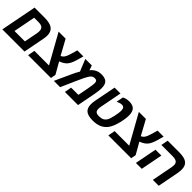

<svg xmlns="http://www.w3.org/2000/svg" viewBox="278 -1826 3046 3046"><g transform="rotate(45 1800.5 -303.0)"><path d="M500 0H2.9L120.1 -606H344.2Q465.8 -606 521.5 -564.5Q577.1 -522.9 577.1 -434.1Q577.1 -396 567.9 -351.1ZM229 -487.8 157.2 -118.2H390.1L433.1 -335.9Q439 -368.7 439 -394Q439 -443.4 411.6 -465.6Q384.3 -487.8 320.8 -487.8Z M1093.3 0H581.1L603 -118.2H931.2L659.2 -606H816.9L954.1 -355Q987.3 -369.6 1007.6 -398.7Q1027.8 -427.7 1046.9 -493.2L1080.1 -606H1215.3L1183.1 -492.2Q1156.7 -399.4 1117.7 -353.5Q1078.6 -307.6 999 -277.8L1108.9 -85Z M1621.1 -608.9Q1703.6 -608.9 1740.5 -572.5Q1777.3 -536.1 1777.3 -452.1Q1777.3 -396.5 1760.3 -308.1L1701.2 0H1406.2L1428.2 -118.2H1590.3L1625 -297.9Q1643.1 -394.5 1643.1 -428.2Q1643.1 -463.4 1630.1 -476.8Q1617.2 -490.2 1589.4 -490.2Q1560.5 -490.2 1542.5 -479Q1524.4 -467.8 1506.1 -441.7Q1487.8 -415.5 1461.4 -362.5Q1435.1 -309.6 1404.3 -237.8L1299.3 0H1158.2L1273.4 -252.9Q1312 -340.3 1347.2 -397L1265.1 -599.1H1411.1L1439 -519Q1510.3 -608.9 1621.1 -608.9Z M2038.1 9.8Q1932.6 9.8 1884 -29.5Q1835.4 -68.8 1835.4 -155.8Q1835.4 -199.2 1845.2 -246.1L1915.5 -606H2047.4L1978.5 -249Q1971.2 -214.4 1971.2 -187Q1971.2 -144.5 1992.2 -126.7Q2013.2 -108.9 2062.5 -108.9Q2112.3 -108.9 2143.8 -126Q2175.3 -143.1 2194.8 -177.2Q2214.4 -211.4 2231.9 -292.7Q2249.5 -374 2249.5 -416Q2249.5 -457.5 2235.1 -477.3Q2220.7 -497.1 2190.4 -497.1Q2149.4 -497.1 2096.2 -469.2L2119.1 -588.9Q2171.4 -616.2 2235.4 -616.2Q2316.4 -616.2 2353.3 -576.4Q2390.1 -536.6 2390.1 -453.1Q2390.1 -375 2362.5 -269Q2335 -163.1 2293.7 -105Q2252.4 -46.9 2189.7 -18.6Q2127 9.8 2038.1 9.8Z M2893.6 0H2381.3L2403.3 -118.2H2731.4L2459.5 -606H2617.2L2754.4 -355Q2787.6 -369.6 2807.9 -398.7Q2828.1 -427.7 2847.2 -493.2L2880.4 -606H3015.6L2983.4 -492.2Q2957 -399.4 2918 -353.5Q2878.9 -307.6 2799.3 -277.8L2909.2 -85Z M3131.3 0H2999.5L3070.3 -368.2H3202.6ZM3511.7 0H3379.4L3447.3 -352.1Q3452.6 -380.4 3452.6 -400.9Q3452.6 -448.7 3423.1 -468.3Q3393.6 -487.8 3331.5 -487.8H3083.5L3106.4 -606H3362.3Q3482.9 -606 3535.6 -566.2Q3588.4 -526.4 3588.4 -438Q3588.4 -398.4 3579.6 -351.1Z"/></g></svg>

Font: Cousine
Style: Bold Italic
Weight: 700
Italic angle: -12°
Monospace: yes
Designer: Steve Matteson
Foundry: Ascender Corporation
Version: Version 1.20